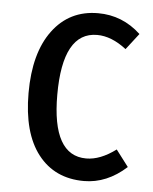

<svg xmlns="http://www.w3.org/2000/svg" viewBox="-45 -576 500 627"><g transform="rotate(5 205.0 -263.0)"><path d="M252 -538Q332 -538 392 -482L351 -429Q302 -467 255 -467Q142 -467 142 -261Q142 -62 254 -62Q300 -62 351 -100L392 -46Q328 12 253 12Q157 12 102.5 -58Q48 -128 48 -259Q48 -390 103 -464Q158 -538 252 -538Z"/></g></svg>

Font: Fira Sans Condensed
Style: Regular
Weight: 400
Width: 3
Designer: Carrois Corporate & Edenspiekermann AG
Foundry: Carrois Corporate GbR & Edenspiekermann AG
Version: Version 4.202;PS 004.202;hotconv 1.0.88;makeotf.lib2.5.64775